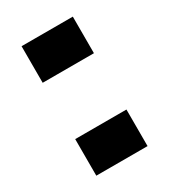

<svg xmlns="http://www.w3.org/2000/svg" viewBox="-116 -478 472 537"><g transform="rotate(-30 120.5 -209.0)"><path d="M37.8 -300V-418.1H203.3V-300ZM37.8 0V-118.1H203.3V0Z"/></g></svg>

Font: Big Shoulders Stencil Text Thin
Style: Regular
Weight: 100
Designer: Patric King
Foundry: XO Type Co
Version: Version 2.001